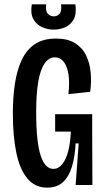

<svg xmlns="http://www.w3.org/2000/svg" viewBox="-20 -849 484 881"><path d="M196 12Q141 12 106 -29.5Q71 -71 55 -147.5Q39 -224 39 -329Q39 -403 48.5 -465.5Q58 -528 80 -574.5Q102 -621 140 -646.5Q178 -672 237 -672Q291 -672 324.5 -651Q358 -630 375 -595Q392 -560 396 -516.5Q400 -473 394 -428L294 -417Q300 -472 294 -509Q288 -546 272 -566Q256 -586 232 -586Q204 -586 184.5 -557.5Q165 -529 155.5 -473.5Q146 -418 146 -334Q146 -262 151.5 -212.5Q157 -163 167.5 -132.5Q178 -102 192.5 -88Q207 -74 225 -74Q248 -74 265.5 -95.5Q283 -117 293 -155.5Q303 -194 305 -245H233V-325H403V-232L404 0H327L341 -191H327Q324 -130 310 -84Q296 -38 268.5 -13Q241 12 196 12ZM126 -829H192Q188 -799 199 -786.5Q210 -774 227 -774Q243 -774 253.5 -786Q264 -798 260 -829H326Q332 -784 317.5 -759Q303 -734 278 -723.5Q253 -713 227 -713Q198 -713 172 -725Q146 -737 132.5 -762.5Q119 -788 126 -829Z"/></svg>

Font: Bricolage Grotesque 48pt Condensed Medium
Style: Regular
Weight: 500
Width: 3
Designer: Mathieu Triay
Foundry: Atelier Triay
Version: Version 1.001;gftools[0.9.33.dev8+g029e19f]